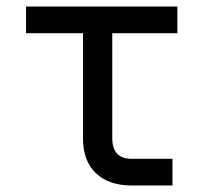

<svg xmlns="http://www.w3.org/2000/svg" viewBox="-20 -570 640 590"><path d="M385 0Q314 0 274.5 -38Q235 -76 235 -145V-468H60V-550H525V-468H325V-145Q325 -82 385 -82H510V0Z"/></svg>

Font: Liga JetBrainsMono Nerd Font
Style: Regular
Weight: 400
Designer: Philipp Nurullin, Konstantin Bulenkov
Foundry: JetBrains
Version: Version 2.225; ttfautohint (v1.8.3)